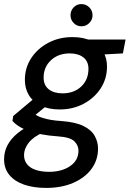

<svg xmlns="http://www.w3.org/2000/svg" viewBox="-49 -690 636 942"><path d="M178 232Q116 232 69.5 216Q23 200 -3 168.5Q-29 137 -29 92Q-29 54 -12 22Q5 -10 37.5 -36.5Q70 -63 116 -84L163 -40Q116 -20 92.5 9.5Q69 39 69 72Q69 97 83.5 115.5Q98 134 126 143.5Q154 153 192 153Q254 153 295 125Q336 97 336 49Q336 23 315.5 3Q295 -17 235 -21Q190 -24 154.5 -31Q119 -38 92 -47.5Q65 -57 45 -69.5Q25 -82 12 -97L16 -121L128 -215L199 -187L79 -89L106 -139Q120 -130 132.5 -123Q145 -116 161.5 -111Q178 -106 200 -102Q222 -98 254 -96Q321 -91 360 -72Q399 -53 415.5 -23.5Q432 6 432 39Q432 95 400 138.5Q368 182 310.5 207Q253 232 178 232ZM244 -153Q189 -153 150.5 -172Q112 -191 92.5 -223.5Q73 -256 73 -298Q73 -357 104 -404.5Q135 -452 188 -480Q241 -508 306 -508Q362 -508 399.5 -489Q437 -470 456.5 -437.5Q476 -405 476 -364Q476 -304 445 -256.5Q414 -209 361.5 -181Q309 -153 244 -153ZM258 -232Q314 -232 349.5 -265.5Q385 -299 385 -352Q385 -389 360 -408.5Q335 -428 293 -428Q237 -428 201 -394.5Q165 -361 165 -309Q165 -272 190 -252Q215 -232 258 -232ZM372 -418 361 -496H567L554 -428ZM351 -561Q328 -561 312.5 -577Q297 -593 297 -615Q297 -638 312.5 -654Q328 -670 350 -670Q373 -670 389 -654Q405 -638 405 -615Q405 -593 389 -577Q373 -561 351 -561Z"/></svg>

Font: DM Sans 24pt Medium
Style: Italic
Weight: 500
Italic angle: -10°
Designer: Colophon Foundry, Jonny Pinhorn
Foundry: Colophon Foundry
Version: Version 4.004;gftools[0.9.30]